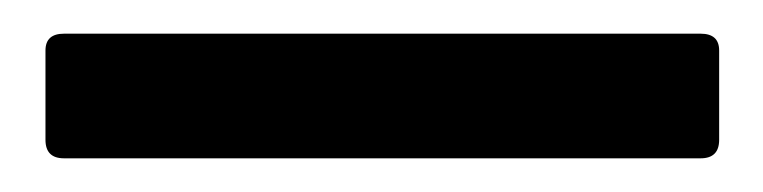

<svg xmlns="http://www.w3.org/2000/svg" viewBox="-20 41 453 114"><path d="M18 135Q7 135 7 124V71Q7 61 18 61H396Q407 61 407 71V124Q407 135 396 135Z"/></svg>

Font: Sofia Sans Condensed SemiBold
Style: Regular
Weight: 600
Designer: Botio Nikoltchev, Ani Petrova
Foundry: lettersoup
Version: Version 4.101